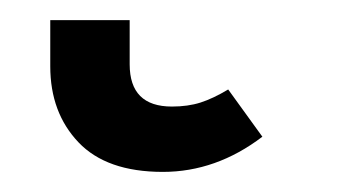

<svg xmlns="http://www.w3.org/2000/svg" viewBox="-20 19 335 191"><path d="M142 190Q86 190 58 160.5Q30 131 30 85V39H109V83Q109 125 151 125Q167 125 179.5 121Q192 117 207 108L241 155Q195 190 142 190Z"/></svg>

Font: Trujillo
Style: Regular
Weight: 400
Designer: Fira Sans original fonts by bBox Type GmbH, Carrois Corporate GbR, & Edenspiekermann AG / Changes by Cristiano Sobral
Foundry: Fira Sans original fonts by bBox Type GmbH, Carrois Corporate GbR, & Edenspiekermann AG / Changes by Cristiano Sobral
Version: Version 4.301;October 17, 2021;FontCreator 14.0.0.2814 64-bi